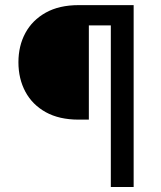

<svg xmlns="http://www.w3.org/2000/svg" viewBox="-20 -748 643 768"><path d="M510.3 -646.5H335.4V-269.5H294.4Q216.8 -269.5 163.1 -299.3Q109.4 -329.1 81.5 -381.1Q53.7 -433.1 53.7 -499Q53.7 -564.5 81.5 -616Q109.4 -667.5 163.1 -697.5Q216.8 -727.5 294.4 -727.5H510.3ZM423.3 0V-727.5H514.6V0Z"/></svg>

Font: Adwaita Sans
Style: Regular
Weight: 400
Designer: Rasmus Andersson
Foundry: rsms
Version: Version 4.001;git-9221beed3